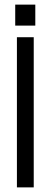

<svg xmlns="http://www.w3.org/2000/svg" viewBox="-20 -811 219 831"><path d="M45.9 -791H132.8V-700.2H45.9ZM53.2 -649.9H126V0H53.2Z"/></svg>

Font: Overused Grotesk
Style: Regular
Weight: 400
Version: Version 0.002